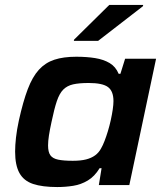

<svg xmlns="http://www.w3.org/2000/svg" viewBox="-20 -747 662 775"><path d="M211 8Q151 8 113.5 -4.5Q76 -17 58.5 -48.5Q41 -80 41 -135Q41 -160 44.5 -191.5Q48 -223 56 -260Q73 -337 92 -387Q111 -437 137 -465.5Q163 -494 199.5 -506Q236 -518 288 -518Q330 -518 364 -512.5Q398 -507 422.5 -492.5Q447 -478 459 -449H466L485 -510H610L502 0H379L390 -68H382Q362 -35 334.5 -18.5Q307 -2 275.5 3Q244 8 211 8ZM274 -98Q306 -98 327.5 -103.5Q349 -109 364 -120Q379 -131 388 -148Q395 -160 402 -178Q409 -196 415.5 -217.5Q422 -239 427 -261.5Q432 -284 435 -304.5Q438 -325 438 -339Q438 -379 416 -395.5Q394 -412 338 -412Q299 -412 275 -406.5Q251 -401 235.5 -385.5Q220 -370 209.5 -339Q199 -308 188 -255Q181 -223 177.5 -200Q174 -177 174 -160Q174 -133 183.5 -120Q193 -107 215 -102.5Q237 -98 274 -98ZM278 -582 279 -587 421 -727H558L557 -722L376 -582Z"/></svg>

Font: Saira SemiExpanded SemiBold
Style: Italic
Weight: 600
Width: 6
Italic angle: -12°
Designer: Hector Gatti with collaboration of the Omnibus-Type team
Foundry: Omnibus-Type
Version: Version 1.101